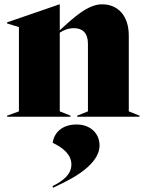

<svg xmlns="http://www.w3.org/2000/svg" viewBox="-20 -543 682 893"><path d="M13 0H308V-5L258 -25V-391C274 -402 297 -412 324 -412C364 -412 389 -389 389 -340V-25L339 -5V0H629V-5L579 -25V-377C579 -474 525 -523 455 -523C389 -523 323 -462 258 -402V-523H257L13 -439V-434L68 -417V-25L13 -5ZM224 323 227 330C277 306 443 236 443 133C443 80 403 36 336 36C271 36 232 72 225 121C276 146 312 177 312 222C312 269 273 298 224 323Z"/></svg>

Font: Nyght Serif Dark
Style: Regular
Weight: 800
Designer: Maksym Kobuzan
Version: Version 0.410;Glyphs 3.1.2 (3151)